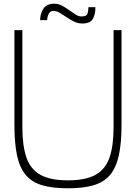

<svg xmlns="http://www.w3.org/2000/svg" viewBox="-20 -1007 735 1038"><path d="M347 11Q264 11 208 -5.5Q152 -22 119 -61.5Q86 -101 72 -167Q58 -233 58 -332V-844H101V-318Q101 -220 122.5 -156.5Q144 -93 197.5 -62.5Q251 -32 347 -32Q444 -32 497.5 -62.5Q551 -93 572.5 -156.5Q594 -220 594 -318V-844H637V-332Q637 -233 622.5 -167Q608 -101 575 -61.5Q542 -22 486 -5.5Q430 11 347 11ZM424 -880Q401 -880 380 -890.5Q359 -901 340 -914Q321 -927 303.5 -937.5Q286 -948 269 -948Q251 -948 243 -931.5Q235 -915 235 -898H197Q197 -934 215 -960.5Q233 -987 273 -987Q295 -987 315 -976.5Q335 -966 353.5 -952.5Q372 -939 388.5 -928.5Q405 -918 421 -918Q448 -918 453 -933Q458 -948 458 -968H496Q496 -932 482.5 -906Q469 -880 424 -880Z"/></svg>

Font: Matangi Light
Style: Regular
Weight: 300
Designer: Prashant Pant
Foundry: The Graphic Ant
Version: Version 3.002